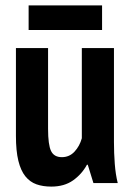

<svg xmlns="http://www.w3.org/2000/svg" viewBox="-20 -678 486 711"><path d="M158 -500V-201Q158 -142 169 -119Q180 -96 209 -96Q237 -96 256 -116.5Q275 -137 283 -166V-500H402V-152Q402 -111 405 -71.5Q408 -32 416 0H326L305 -68H302Q283 -33 250.5 -10Q218 13 170 13Q139 13 115 4.5Q91 -4 74 -25Q57 -46 48 -82.5Q39 -119 39 -175V-500ZM86 -658H358V-567H86Z"/></svg>

Font: PT Sans Narrow
Style: Bold
Weight: 700
Width: 3
Designer: A.Korolkova, O.Umpeleva, V.Yefimov
Foundry: ParaType Ltd
Version: Version 2.003W OFL